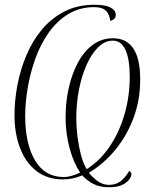

<svg xmlns="http://www.w3.org/2000/svg" viewBox="-20 -745 659 808"><path d="M438 43Q400 43 373 29Q346 15 326 -7Q307 1 287.5 5.5Q268 10 245 10Q180 10 134.5 -24.5Q89 -59 65 -120.5Q41 -182 41 -261Q41 -323 53.5 -388Q66 -453 91.5 -513.5Q117 -574 157 -621.5Q197 -669 252 -697Q307 -725 378 -725Q423 -725 445 -713.5Q467 -702 467 -683Q467 -669 458 -663.5Q449 -658 444 -657Q441 -685 425.5 -700Q410 -715 377 -715Q315 -715 267 -685.5Q219 -656 184.5 -607Q150 -558 128.5 -497.5Q107 -437 96.5 -374.5Q86 -312 86 -257Q86 -140 127.5 -70Q169 0 248 0Q265 0 284.5 -6Q304 -12 317 -19Q289 -61 272.5 -123Q256 -185 256 -251Q256 -318 270 -378Q284 -438 309.5 -484.5Q335 -531 372 -557.5Q409 -584 455 -584Q570 -584 570 -411Q570 -323 541.5 -247.5Q513 -172 464.5 -113.5Q416 -55 354 -18Q368 0 390 16.5Q412 33 439 33Q467 33 486.5 18.5Q506 4 524 -26Q533 -21 533 -11Q533 -3 524 10Q515 23 494.5 33Q474 43 438 43ZM345 -33Q404 -71 444 -132Q484 -193 505 -267.5Q526 -342 526 -422Q526 -496 508 -535Q490 -574 455 -574Q422 -574 394 -547Q366 -520 345 -473.5Q324 -427 312.5 -368.5Q301 -310 301 -247Q301 -211 306 -171Q311 -131 320.5 -94Q330 -57 345 -33Z"/></svg>

Font: Noto Serif Display ExtraLight
Style: Italic
Weight: 200
Italic angle: -12°
Designer: Monotype Design Team
Foundry: Monotype Imaging Inc.
Version: Version 2.009